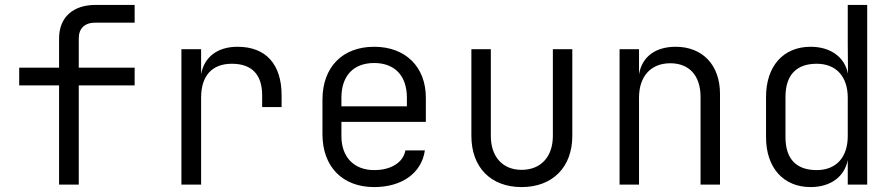

<svg xmlns="http://www.w3.org/2000/svg" viewBox="-20 -750 3640 780"><path d="M220 0H300V-403H527V-475H300V-594C300 -635 324 -658 368 -658H527V-730H368C276 -730 220 -679 220 -594V-475H58V-403H220Z M717 0H797V-353C797 -442 841 -491 922 -491C1002 -491 1045 -448 1045 -363V-315H1124V-363C1124 -488 1061 -560 945 -560C862 -560 809 -517 797 -448V-550H717Z M1500 10C1613 10 1693 -47 1706 -139H1627C1618 -90 1569 -59 1500 -59C1418 -59 1367 -112 1367 -197V-255H1710V-353C1710 -478 1628 -560 1500 -560C1372 -560 1290 -478 1290 -345V-205C1290 -72 1372 10 1500 10ZM1367 -318V-353C1367 -442 1416 -494 1500 -494C1584 -494 1633 -442 1633 -353V-318Z M2099 10C2224 10 2305 -70 2305 -198V-550H2226V-198C2226 -113 2177 -60 2099 -60C2022 -60 1974 -113 1974 -198V-550H1895V-198C1895 -70 1974 10 2099 10Z M2497 0H2576V-353C2576 -441 2625 -493 2703 -493C2779 -493 2826 -444 2826 -356V0H2905V-369C2905 -486 2834 -560 2725 -560C2642 -560 2588 -519 2576 -448V-550H2497Z M3273 10C3354 10 3411 -32 3424 -100V0H3503V-730H3424V-573L3425 -450C3412 -518 3354 -560 3273 -560C3162 -560 3092 -481 3092 -356V-193C3092 -68 3163 10 3273 10ZM3298 -59C3218 -59 3171 -101 3171 -193V-356C3171 -448 3218 -491 3298 -491C3376 -491 3424 -440 3424 -353V-197C3424 -110 3376 -59 3298 -59Z"/></svg>

Font: JetBrains Mono Light
Style: Regular
Weight: 336
Monospace: yes
Designer: Philipp Nurullin, Konstantin Bulenkov
Foundry: JetBrains
Version: Version 2.305